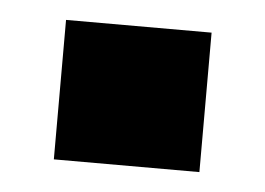

<svg xmlns="http://www.w3.org/2000/svg" viewBox="-29 -414 347 251"><g transform="rotate(5 144.5 -288.5)"><path d="M240 -380H49V-197H240Z"/></g></svg>

Font: Chivo Light
Style: Bold
Weight: 900
Designer: Hector Gatti
Foundry: Omnibus-Type
Version: Version 1.003;PS 001.003;hotconv 1.0.70;makeotf.lib2.5.58329